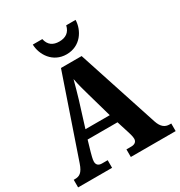

<svg xmlns="http://www.w3.org/2000/svg" viewBox="-212 -1079 1147 1224"><g transform="rotate(-30 361.5 -466.5)"><path d="M367 -771C470 -771 523 -858 525 -933H456C445 -885 413 -865 367 -865C322 -865 290 -885 280 -933H210C212 -858 265 -771 367 -771ZM5 0H255V-56H213C187 -56 174 -69 174 -92C174 -110 183 -139 187 -155L210 -234H430L460 -139C463 -128 470 -107 470 -90C470 -65 450 -56 429 -56H393V0H723V-56H711C678 -56 653 -73 637 -121L443 -714H291L90 -127C70 -68 47 -56 14 -56H5ZM231 -298 289 -484C301 -524 314 -571 325 -613C333 -569 346 -522 358 -481L410 -298Z"/></g></svg>

Font: Noto Serif Bengali SemiCondensed ExtraBold
Style: Regular
Weight: 800
Width: 4
Designer: Juan Bruce, Universal Thirst, Indian Type Foundry and the Monotype Design Team.
Foundry: Monotype Imaging Inc.
Version: Version 2.003